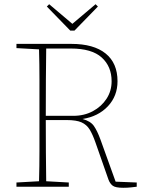

<svg xmlns="http://www.w3.org/2000/svg" viewBox="-20 -885 688 910"><path d="M316 -655H199Q198 -584 197.5 -507Q197 -430 197 -336H327Q379 -336 420 -358Q461 -380 485 -417Q509 -454 509 -500Q509 -570 462 -612.5Q415 -655 316 -655ZM58 -657V-677H318Q424 -677 480.5 -631.5Q537 -586 537 -500Q537 -430 491.5 -381.5Q446 -333 371 -321Q409 -311 425 -288Q441 -265 456 -224L528 -24L628 -20V0Q619 1 602 3Q585 5 564 5Q527 5 514 -5Q501 -15 494 -34L432 -211Q419 -248 405 -271Q391 -294 366.5 -305Q342 -316 296 -316H197Q197 -235 197.5 -164.5Q198 -94 199 -26L306 -20V0H58V-20L165 -26Q167 -97 167 -168Q167 -239 167 -310V-367Q167 -438 167 -509.5Q167 -581 165 -651ZM213 -865 323 -772 433 -865 444 -854 333 -740H313L202 -854Z"/></svg>

Font: Source Serif Pro ExtraLight
Style: Regular
Weight: 200
Designer: Frank Grießhammer
Foundry: Adobe Systems Incorporated
Version: Version 3.001;hotconv 1.0.111;makeotfexe 2.5.65597